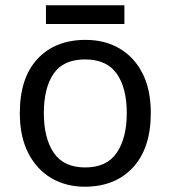

<svg xmlns="http://www.w3.org/2000/svg" viewBox="-20 -697 645 727"><path d="M551 -269Q551 -136 483.5 -63Q416 10 301 10Q230 10 174.5 -22.5Q119 -55 87 -117.5Q55 -180 55 -269Q55 -402 122 -474Q189 -546 304 -546Q377 -546 432.5 -513.5Q488 -481 519.5 -419.5Q551 -358 551 -269ZM146 -269Q146 -174 183.5 -118.5Q221 -63 303 -63Q384 -63 422 -118.5Q460 -174 460 -269Q460 -364 422 -418Q384 -472 302 -472Q220 -472 183 -418Q146 -364 146 -269ZM451 -677V-606H154V-677Z"/></svg>

Font: Noto Sans Yi
Style: Regular
Weight: 400
Designer: Monotype Design Team
Foundry: Monotype Imaging Inc.
Version: Version 2.002; ttfautohint (v1.8.4.7-5d5b)